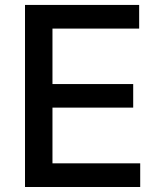

<svg xmlns="http://www.w3.org/2000/svg" viewBox="-20 -747 643 767"><path d="M79.9 0V-727.3H535.9V-632.8H189.6V-411.2H512.1V-317.1H189.6V-94.5H540.1V0Z"/></svg>

Font: TID UI Medium
Style: Regular
Weight: 500
Designer: The TID Project Authors
Foundry: Bakken & Bæck
Version: Version 1.001;hotconv 1.0.109;makeotfexe 2.5.65596